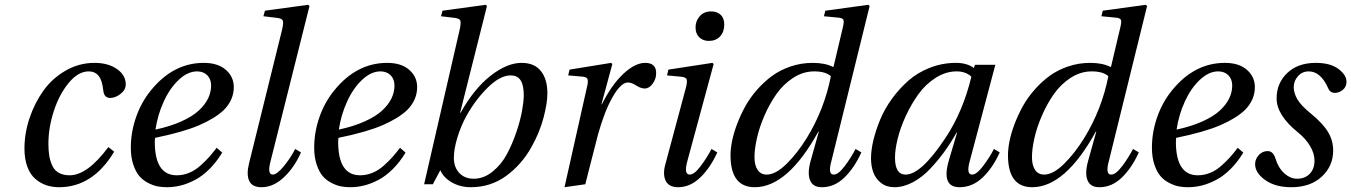

<svg xmlns="http://www.w3.org/2000/svg" viewBox="-20 -762 5588 794"><path d="M81.1 -147.9Q81.1 -210 101.8 -272.5Q122.6 -335 158.9 -386.2Q195.3 -437.5 251 -469.7Q306.6 -502 371.1 -502Q427.2 -502 463.6 -476.6Q500 -451.2 500 -413.1Q500 -390.1 478.3 -373.5Q456.5 -356.9 436 -356.9Q410.6 -356.9 407.2 -387.2Q402.8 -430.2 387.7 -448.5Q372.6 -466.8 347.2 -466.8Q303.2 -466.8 263.9 -418.9Q224.6 -371.1 202.4 -302.2Q180.2 -233.4 180.2 -168Q180.2 -138.7 183.8 -117.2Q187.5 -95.7 196.5 -76.4Q205.6 -57.1 223.6 -47.1Q241.7 -37.1 268.1 -37.1Q341.3 -37.1 428.2 -153.8L452.1 -134.8Q364.3 12.2 224.1 12.2Q196.3 12.2 172.1 4.2Q147.9 -3.9 126.7 -21.7Q105.5 -39.6 93.3 -71.8Q81.1 -104 81.1 -147.9Z M521 -151.9Q521 -215.3 542.7 -277.6Q564.5 -339.8 604 -388.2Q696.3 -502 822.8 -502Q881.3 -502 914.1 -473.1Q946.8 -444.3 946.8 -401.9Q946.8 -348.1 904.8 -306.2Q868.2 -272 803 -243.9Q737.8 -215.8 621.1 -191.9Q620.1 -185.1 620.1 -175.8Q620.1 -37.1 710.9 -37.1Q737.3 -37.1 762.2 -47.4Q787.1 -57.6 809.1 -77.4Q831.1 -97.2 844.5 -112.3Q857.9 -127.4 876 -150.9L898.9 -130.9Q874.5 -90.8 845.2 -62Q815.9 -33.2 785.9 -17.6Q755.9 -2 727.5 5.1Q699.2 12.2 669.9 12.2Q650.4 12.2 632.1 8.8Q613.8 5.4 592.8 -5.4Q571.8 -16.1 556.6 -33.4Q541.5 -50.8 531.2 -81.3Q521 -111.8 521 -151.9ZM623 -226.1Q684.1 -239.3 729.7 -259.8Q775.4 -280.3 801.8 -304.7Q828.1 -329.1 840.6 -355Q853 -380.9 853 -408.2Q853 -434.6 837.2 -450.7Q821.3 -466.8 794.9 -466.8Q756.3 -466.8 719.2 -431.9Q682.1 -397 657 -341.8Q631.8 -286.6 623 -226.1Z M1009.8 -85.9 1146.5 -639.2Q1153.3 -668.5 1149.4 -677Q1145.5 -685.5 1126.5 -688L1069.3 -694.8L1075.7 -717.8L1254.4 -742.2L1259.8 -736.8L1098.6 -94.2Q1091.8 -69.3 1093.8 -54.7Q1095.7 -40 1108.4 -40Q1125 -40 1153.3 -74.2Q1181.6 -108.4 1200.7 -146L1224.6 -131.8Q1198.2 -70.8 1154.5 -29.3Q1110.8 12.2 1061.5 12.2Q1022.5 12.2 1010.5 -14.2Q998.5 -40.5 1009.8 -85.9Z M1279.3 -151.9Q1279.3 -215.3 1301 -277.6Q1322.8 -339.8 1362.3 -388.2Q1454.6 -502 1581.1 -502Q1639.6 -502 1672.4 -473.1Q1705.1 -444.3 1705.1 -401.9Q1705.1 -348.1 1663.1 -306.2Q1626.5 -272 1561.3 -243.9Q1496.1 -215.8 1379.4 -191.9Q1378.4 -185.1 1378.4 -175.8Q1378.4 -37.1 1469.2 -37.1Q1495.6 -37.1 1520.5 -47.4Q1545.4 -57.6 1567.4 -77.4Q1589.4 -97.2 1602.8 -112.3Q1616.2 -127.4 1634.3 -150.9L1657.2 -130.9Q1632.8 -90.8 1603.5 -62Q1574.2 -33.2 1544.2 -17.6Q1514.2 -2 1485.8 5.1Q1457.5 12.2 1428.2 12.2Q1408.7 12.2 1390.4 8.8Q1372.1 5.4 1351.1 -5.4Q1330.1 -16.1 1314.9 -33.4Q1299.8 -50.8 1289.6 -81.3Q1279.3 -111.8 1279.3 -151.9ZM1381.3 -226.1Q1442.4 -239.3 1488 -259.8Q1533.7 -280.3 1560.1 -304.7Q1586.4 -329.1 1598.9 -355Q1611.3 -380.9 1611.3 -408.2Q1611.3 -434.6 1595.5 -450.7Q1579.6 -466.8 1553.2 -466.8Q1514.6 -466.8 1477.5 -431.9Q1440.4 -397 1415.3 -341.8Q1390.1 -286.6 1381.3 -226.1Z M1733.9 0 1880.9 -639.2Q1887.2 -668.5 1883.5 -677Q1879.9 -685.5 1860.8 -688L1803.7 -694.8L1810.1 -717.8L1988.8 -742.2L1993.7 -736.8L1882.8 -295.9H1884.8Q1940.4 -395 2008.5 -448.5Q2076.7 -502 2136.7 -502Q2190.4 -502 2217 -468Q2243.7 -434.1 2243.7 -376Q2243.7 -335.4 2227.5 -274.4Q2211.4 -213.4 2177.7 -153.8Q2137.2 -81.1 2073 -34.4Q2008.8 12.2 1926.8 12.2Q1883.8 12.2 1849.1 -7.3Q1814.5 -26.9 1800.8 -58.1L1770 0ZM1856.9 -108.9Q1856.9 -70.8 1879.2 -46.9Q1901.4 -22.9 1939 -22.9Q1980.5 -22.9 2016.6 -52Q2052.7 -81.1 2075.7 -123.5Q2098.6 -166 2115.2 -215.1Q2131.8 -264.2 2138.9 -303.7Q2146 -343.3 2146 -367.2Q2146 -410.2 2132.8 -430.2Q2119.6 -450.2 2091.8 -450.2Q2048.3 -450.2 1997.8 -400.6Q1947.3 -351.1 1909.7 -284.2Q1885.7 -240.7 1871.3 -192.9Q1856.9 -145 1856.9 -108.9Z M2314.5 12.2 2406.2 -397Q2412.6 -420.9 2410.4 -432.1Q2408.2 -443.4 2391.6 -444.8L2329.6 -450.2L2335.4 -474.1L2507.3 -502L2512.2 -497.1L2467.3 -331.1H2469.2Q2509.3 -411.1 2557.6 -456.5Q2606 -502 2648.4 -502Q2671.9 -502 2683.1 -490.5Q2694.3 -479 2693.4 -458Q2693.4 -435.5 2679 -415.8Q2664.6 -396 2646.5 -396Q2630.4 -396 2611.1 -408.4Q2591.8 -420.9 2576.7 -420.9Q2547.9 -420.9 2513.7 -361.3Q2479.5 -301.8 2452.6 -204.1Q2443.8 -171.9 2425.5 -98.6Q2407.2 -25.4 2400.4 0Z M2856.4 -648.9Q2856.4 -675.3 2873.8 -695.1Q2891.1 -714.8 2921.4 -714.8Q2944.3 -714.8 2959.7 -701.2Q2975.1 -687.5 2975.1 -660.2Q2975.1 -629.9 2957.8 -611.3Q2940.4 -592.8 2911.1 -592.8Q2887.7 -592.8 2872.1 -607.4Q2856.4 -622.1 2856.4 -648.9ZM2732.4 -85.9 2816.4 -398.9Q2823.2 -425.3 2819.3 -434.3Q2815.4 -443.4 2795.4 -444.8L2738.3 -450.2L2744.1 -474.1L2926.3 -502L2931.2 -497.1L2822.3 -95.2Q2807.1 -40 2832.5 -40Q2851.1 -40 2877.4 -75Q2903.8 -109.9 2922.4 -146L2946.3 -131.8Q2918 -68.8 2876.2 -28.3Q2834.5 12.2 2784.2 12.2Q2745.1 12.2 2732.4 -15.4Q2719.7 -43 2732.4 -85.9Z M3001 -120.1Q3001 -147 3007.6 -179.4Q3014.2 -211.9 3028.1 -248.8Q3042 -285.6 3061.5 -321.3Q3081.1 -356.9 3109.6 -389.6Q3138.2 -422.4 3171.9 -447.3Q3205.6 -472.2 3249.3 -487.1Q3293 -502 3341.3 -502Q3392.1 -502 3425.3 -484.9L3427.2 -486.8L3465.3 -647.9Q3471.2 -671.9 3468 -679.7Q3464.8 -687.5 3447.3 -689L3387.2 -694.8L3393.1 -717.8L3571.3 -742.2L3576.2 -736.8L3418 -95.2Q3411.1 -71.3 3412.6 -55.7Q3414.1 -40 3428.2 -40Q3446.8 -40 3473.1 -75Q3499.5 -109.9 3518.1 -146L3542 -131.8Q3513.7 -68.4 3472.2 -28.1Q3430.7 12.2 3379.4 12.2Q3341.8 12.7 3329.8 -16.6Q3317.9 -45.9 3333 -99.1L3366.2 -217.8H3364.3Q3237.3 12.2 3101.1 12.2Q3001 12.2 3001 -120.1ZM3150.4 -40Q3187.5 -40 3232.4 -84Q3277.3 -127.9 3317.4 -192.9Q3389.2 -310.5 3416 -446.8Q3394 -466.8 3347.2 -466.8Q3301.3 -466.8 3260.3 -440.2Q3219.2 -413.6 3190.7 -372.8Q3162.1 -332 3141.1 -283.4Q3120.1 -234.9 3110.1 -190.2Q3100.1 -145.5 3100.1 -111.8Q3100.1 -78.1 3113.3 -59.1Q3126.5 -40 3150.4 -40Z M3582 -106.9Q3582 -141.1 3591.8 -182.1Q3601.6 -223.1 3620.1 -267.8Q3638.7 -312.5 3668.9 -354Q3699.2 -395.5 3736.8 -428.7Q3774.4 -461.9 3825.7 -481.9Q3877 -502 3934.1 -502Q3978 -502 4007.3 -481L4012.2 -494.1H4096.2L3990.2 -95.2Q3975.1 -40 4000 -40Q4018.6 -40 4045.2 -75Q4071.8 -109.9 4090.3 -146L4114.3 -131.8Q4085.9 -68.4 4043.7 -28.1Q4001.5 12.2 3948.2 12.2Q3871.1 12.2 3904.3 -100.1L3938 -213.9H3936Q3911.6 -170.9 3885.5 -134.8Q3859.4 -98.6 3826.2 -63.5Q3793 -28.3 3754.6 -8.1Q3716.3 12.2 3678.2 12.2Q3646 12.2 3623.5 -5.4Q3601.1 -22.9 3591.6 -49.1Q3582 -75.2 3582 -106.9ZM3681.2 -109.9Q3681.2 -40 3725.1 -40Q3789.6 -40 3890.1 -191.9Q3961.9 -299.8 3997.1 -444.8Q3973.6 -466.8 3936 -466.8Q3891.1 -466.8 3849.4 -440.2Q3807.6 -413.6 3778.1 -372.6Q3748.5 -331.5 3726.1 -283Q3703.6 -234.4 3692.4 -189Q3681.2 -143.6 3681.2 -109.9Z M4148.4 -120.1Q4148.4 -147 4155 -179.4Q4161.6 -211.9 4175.5 -248.8Q4189.5 -285.6 4209 -321.3Q4228.5 -356.9 4257.1 -389.6Q4285.6 -422.4 4319.3 -447.3Q4353 -472.2 4396.7 -487.1Q4440.4 -502 4488.8 -502Q4539.6 -502 4572.8 -484.9L4574.7 -486.8L4612.8 -647.9Q4618.7 -671.9 4615.5 -679.7Q4612.3 -687.5 4594.7 -689L4534.7 -694.8L4540.5 -717.8L4718.8 -742.2L4723.6 -736.8L4565.4 -95.2Q4558.6 -71.3 4560.1 -55.7Q4561.5 -40 4575.7 -40Q4594.2 -40 4620.6 -75Q4647 -109.9 4665.5 -146L4689.5 -131.8Q4661.1 -68.4 4619.6 -28.1Q4578.1 12.2 4526.9 12.2Q4489.3 12.7 4477.3 -16.6Q4465.3 -45.9 4480.5 -99.1L4513.7 -217.8H4511.7Q4384.8 12.2 4248.5 12.2Q4148.4 12.2 4148.4 -120.1ZM4297.9 -40Q4335 -40 4379.9 -84Q4424.8 -127.9 4464.8 -192.9Q4536.6 -310.5 4563.5 -446.8Q4541.5 -466.8 4494.6 -466.8Q4448.7 -466.8 4407.7 -440.2Q4366.7 -413.6 4338.1 -372.8Q4309.6 -332 4288.6 -283.4Q4267.6 -234.9 4257.6 -190.2Q4247.6 -145.5 4247.6 -111.8Q4247.6 -78.1 4260.7 -59.1Q4273.9 -40 4297.9 -40Z M4743.7 -151.9Q4743.7 -215.3 4765.4 -277.6Q4787.1 -339.8 4826.7 -388.2Q4918.9 -502 5045.4 -502Q5104 -502 5136.7 -473.1Q5169.4 -444.3 5169.4 -401.9Q5169.4 -348.1 5127.4 -306.2Q5090.8 -272 5025.6 -243.9Q4960.4 -215.8 4843.8 -191.9Q4842.8 -185.1 4842.8 -175.8Q4842.8 -37.1 4933.6 -37.1Q4960 -37.1 4984.9 -47.4Q5009.8 -57.6 5031.7 -77.4Q5053.7 -97.2 5067.1 -112.3Q5080.6 -127.4 5098.6 -150.9L5121.6 -130.9Q5097.2 -90.8 5067.9 -62Q5038.6 -33.2 5008.5 -17.6Q4978.5 -2 4950.2 5.1Q4921.9 12.2 4892.6 12.2Q4873 12.2 4854.7 8.8Q4836.4 5.4 4815.4 -5.4Q4794.4 -16.1 4779.3 -33.4Q4764.2 -50.8 4753.9 -81.3Q4743.7 -111.8 4743.7 -151.9ZM4845.7 -226.1Q4906.7 -239.3 4952.4 -259.8Q4998 -280.3 5024.4 -304.7Q5050.8 -329.1 5063.2 -355Q5075.7 -380.9 5075.7 -408.2Q5075.7 -434.6 5059.8 -450.7Q5043.9 -466.8 5017.6 -466.8Q4979 -466.8 4941.9 -431.9Q4904.8 -397 4879.6 -341.8Q4854.5 -286.6 4845.7 -226.1Z M5170.4 -83Q5170.4 -104 5185.5 -120.6Q5200.7 -137.2 5222.2 -137.2Q5245.1 -137.2 5254.4 -106.9Q5266.1 -67.9 5291 -45.4Q5315.9 -22.9 5344.2 -22.9Q5376.5 -22.9 5396.2 -43.2Q5416 -63.5 5416 -98.1Q5416 -127.4 5397.7 -158.2Q5379.4 -189 5347.2 -214.8Q5259.3 -286.1 5259.3 -355Q5259.3 -418 5303.2 -460Q5347.2 -502 5421.4 -502Q5481.9 -502 5515.1 -476.8Q5548.3 -451.7 5548.3 -423.8Q5548.3 -402.8 5533 -390.4Q5517.6 -377.9 5500 -377.9Q5480 -377.9 5472.2 -397.9Q5441.4 -466.8 5392.1 -466.8Q5365.2 -466.8 5347.7 -447Q5330.1 -427.2 5330.1 -401.9Q5330.1 -377.4 5345 -351.6Q5359.9 -325.7 5401.4 -292Q5451.2 -251 5472.2 -215.8Q5493.2 -180.7 5493.2 -139.2Q5493.2 -75.2 5446 -31.5Q5398.9 12.2 5320.3 12.2Q5253.4 12.2 5211.9 -17.6Q5170.4 -47.4 5170.4 -83Z"/></svg>

Font: Linguistics Pro
Style: Italic
Weight: 400
Italic angle: -12°
Designer: Stefan Peev, Context Ltd
Foundry: Stefan Peev, Context Ltd
Version: Version 001.000